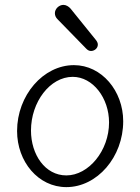

<svg xmlns="http://www.w3.org/2000/svg" viewBox="-20 -767 575 787"><path d="M252 0C378 0 485 -123 485 -270C485 -394 397 -500 283 -500C157 -500 50 -376 50 -230C50 -104 137 0 252 0ZM278 -452C361 -452 427 -365 427 -265C427 -149 343 -48 252 -48C165 -48 107 -133 107 -232C107 -349 185 -452 278 -452ZM334 -567C339 -562 345 -558 353 -558C367 -558 381 -569 381 -584C381 -590 379 -595 374 -602L269 -732C262 -740 251 -747 240 -747C222 -747 205 -731 205 -713C205 -703 209 -695 216 -688Z"/></svg>

Font: Comic Neue
Style: Normal
Weight: 400
Designer: Craig Rozynski
Foundry: Craig Rozynski
Version: Version 2.003